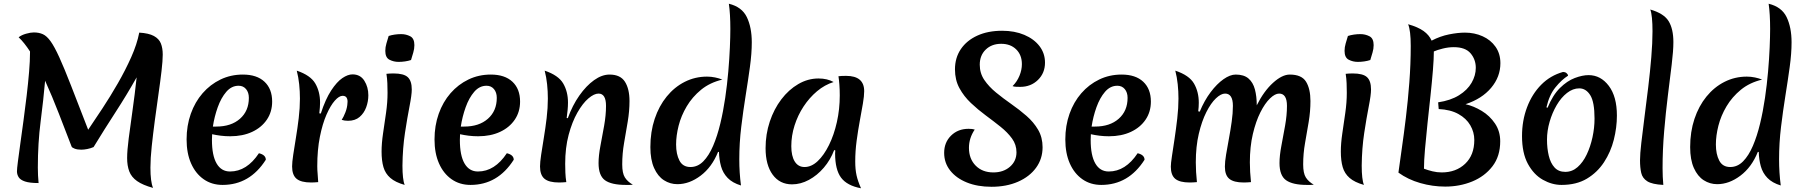

<svg xmlns="http://www.w3.org/2000/svg" viewBox="-20 -977 9663 1030"><path d="M187 5Q139 5 114 -3.5Q89 -12 80 -26.5Q71 -41 71 -58Q71 -71 76 -110Q81 -149 89 -206.5Q97 -264 106 -330Q115 -396 123 -463.5Q131 -531 136 -591Q141 -651 141 -695Q141 -699 141 -701Q126 -724 110.5 -743.5Q95 -763 80 -777Q95 -789 119.5 -796Q144 -803 161 -803Q189 -803 210 -793.5Q231 -784 251.5 -755.5Q272 -727 298 -670Q324 -613 361 -518Q398 -423 453 -281Q487 -331 529.5 -395.5Q572 -460 612.5 -530.5Q653 -601 684 -670.5Q715 -740 727 -802Q778 -799 805.5 -784Q833 -769 843 -744Q853 -719 853 -684Q853 -652 846.5 -596Q840 -540 830 -471Q820 -402 810.5 -330Q801 -258 794 -192.5Q787 -127 787 -78Q787 -2 801 31Q746 16 715.5 -5.5Q685 -27 673.5 -57.5Q662 -88 662 -129Q662 -169 670.5 -235Q679 -301 691 -385Q703 -469 713 -562Q660 -468 600 -375.5Q540 -283 482 -188Q466 -181 448 -177.5Q430 -174 416 -174Q395 -174 380.5 -179.5Q366 -185 364 -191Q332 -274 296 -367Q260 -460 222 -544Q213 -442 198 -325.5Q183 -209 183 -78Q183 -57 184 -36Q185 -15 187 5Z M1174 15Q1116 15 1072.5 -15.5Q1029 -46 1005 -100.5Q981 -155 981 -229Q981 -303 1003.5 -366.5Q1026 -430 1067 -477Q1108 -524 1163 -550.5Q1218 -577 1283 -577Q1358 -577 1399 -538.5Q1440 -500 1440 -432Q1440 -377 1411.5 -335Q1383 -293 1332.5 -269.5Q1282 -246 1215 -246Q1189 -246 1164.5 -249Q1140 -252 1118 -257Q1117 -241 1117 -226Q1117 -143 1142 -100Q1167 -57 1214 -57Q1304 -57 1369 -155Q1406 -146 1406 -120Q1320 15 1174 15ZM1260 -517Q1222 -517 1194 -484.5Q1166 -452 1148 -401.5Q1130 -351 1122 -298H1140Q1220 -298 1267.5 -340Q1315 -382 1315 -452Q1315 -481 1300 -499Q1285 -517 1260 -517Z M1701 -368Q1726 -445 1756.5 -491.5Q1787 -538 1816.5 -558Q1846 -578 1871 -578Q1913 -578 1934.5 -544Q1956 -510 1956 -466Q1956 -433 1944.5 -401.5Q1933 -370 1909 -349.5Q1885 -329 1847 -329Q1828 -329 1813 -334Q1823 -349 1833 -374.5Q1843 -400 1844 -425Q1846 -441 1840 -452Q1834 -463 1818 -463Q1799 -463 1776 -437Q1753 -411 1731.5 -362Q1710 -313 1696 -243Q1682 -173 1682 -85Q1682 -65 1684 -44Q1686 -23 1687 0Q1676 1 1666.5 1.5Q1657 2 1649 2Q1595 2 1571 -18Q1547 -38 1547 -84Q1547 -106 1553 -146.5Q1559 -187 1567.5 -238Q1576 -289 1582.5 -343.5Q1589 -398 1589 -448Q1589 -487 1585 -525Q1581 -563 1572 -598Q1646 -573 1671.5 -529Q1697 -485 1697 -427Q1697 -417 1696 -401Q1695 -385 1693 -369Z M2139 -88Q2139 -52 2142 -25.5Q2145 1 2151 15Q2101 1 2074 -22.5Q2047 -46 2037 -80.5Q2027 -115 2027 -164Q2027 -208 2035 -262Q2043 -316 2051 -372Q2059 -428 2059 -479Q2059 -505 2058 -530.5Q2057 -556 2053 -581Q2061 -582 2071.5 -582.5Q2082 -583 2091 -583Q2146 -583 2167.5 -563Q2189 -543 2189 -497Q2189 -468 2177 -407Q2165 -346 2152.5 -264Q2140 -182 2139 -88ZM2185 -655Q2170 -650 2152.5 -647.5Q2135 -645 2118 -645Q2092 -645 2069.5 -656.5Q2047 -668 2047 -704Q2047 -724 2053 -744Q2059 -764 2065 -784Q2080 -789 2097.5 -791.5Q2115 -794 2132 -794Q2158 -794 2180.5 -782.5Q2203 -771 2203 -735Q2203 -715 2197 -695Q2191 -675 2185 -655Z M2504 15Q2446 15 2402.5 -15.5Q2359 -46 2335 -100.5Q2311 -155 2311 -229Q2311 -303 2333.5 -366.5Q2356 -430 2397 -477Q2438 -524 2493 -550.5Q2548 -577 2613 -577Q2688 -577 2729 -538.5Q2770 -500 2770 -432Q2770 -377 2741.5 -335Q2713 -293 2662.5 -269.5Q2612 -246 2545 -246Q2519 -246 2494.5 -249Q2470 -252 2448 -257Q2447 -241 2447 -226Q2447 -143 2472 -100Q2497 -57 2544 -57Q2634 -57 2699 -155Q2736 -146 2736 -120Q2650 15 2504 15ZM2590 -517Q2552 -517 2524 -484.5Q2496 -452 2478 -401.5Q2460 -351 2452 -298H2470Q2550 -298 2597.5 -340Q2645 -382 2645 -452Q2645 -481 2630 -499Q2615 -517 2590 -517Z M3026 -343Q3051 -412 3088 -464.5Q3125 -517 3167 -547Q3209 -577 3250 -577Q3308 -577 3332.5 -538.5Q3357 -500 3357 -435Q3357 -381 3347.5 -324.5Q3338 -268 3328 -210.5Q3318 -153 3318 -95Q3318 -48 3332 -25.5Q3346 -3 3375 14Q3366 15 3356.5 15Q3347 15 3338 15Q3260 15 3225.5 -10Q3191 -35 3191 -102Q3191 -142 3201 -194.5Q3211 -247 3221 -303Q3231 -359 3231 -409Q3231 -475 3191 -475Q3167 -475 3136.5 -449Q3106 -423 3077.5 -373Q3049 -323 3030.5 -253.5Q3012 -184 3012 -98Q3012 -75 3013 -50.5Q3014 -26 3018 0Q3007 1 2997 1.5Q2987 2 2979 2Q2925 2 2901 -18Q2877 -38 2877 -84Q2877 -106 2883 -146.5Q2889 -187 2897.5 -238Q2906 -289 2912.5 -343.5Q2919 -398 2919 -448Q2919 -487 2915 -525Q2911 -563 2902 -598Q2976 -573 3001.5 -529Q3027 -485 3027 -427Q3027 -408 3025 -387Q3023 -366 3020 -344Z M3832 -162Q3799 -80 3738.5 -34.5Q3678 11 3614 11Q3575 11 3542 -10Q3509 -31 3489 -75.5Q3469 -120 3469 -188Q3469 -270 3492 -339Q3515 -408 3556.5 -459Q3598 -510 3653.5 -538Q3709 -566 3773 -566Q3795 -566 3816.5 -561.5Q3838 -557 3855 -550Q3788 -534 3741 -495.5Q3694 -457 3664 -406.5Q3634 -356 3620.5 -302.5Q3607 -249 3607 -202Q3607 -150 3625 -115.5Q3643 -81 3684 -81Q3723 -81 3753 -111.5Q3783 -142 3805.5 -194.5Q3828 -247 3844 -313.5Q3860 -380 3870.5 -452Q3881 -524 3887 -593.5Q3893 -663 3895.5 -722.5Q3898 -782 3898 -822Q3898 -861 3896 -895.5Q3894 -930 3890 -957Q3960 -940 3986.5 -885Q4013 -830 4013 -750Q4013 -690 4003 -617.5Q3993 -545 3980 -464Q3967 -383 3956.5 -296.5Q3946 -210 3946 -122Q3946 -51 3955 18Q3909 4 3883.5 -22.5Q3858 -49 3848 -85Q3838 -121 3837 -162Z M4455 -172Q4435 -119 4399.5 -77.5Q4364 -36 4319.5 -12Q4275 12 4229 12Q4163 12 4125 -40Q4087 -92 4087 -182Q4087 -257 4109.5 -324.5Q4132 -392 4171.5 -444Q4211 -496 4262.5 -526Q4314 -556 4371 -556Q4418 -556 4452 -537Q4404 -522 4363 -487.5Q4322 -453 4291 -406Q4260 -359 4242.5 -304Q4225 -249 4225 -193Q4225 -140 4243.5 -110.5Q4262 -81 4296 -81Q4333 -81 4366.5 -112.5Q4400 -144 4427 -198.5Q4454 -253 4469.5 -322Q4485 -391 4485 -465Q4485 -495 4483 -522Q4481 -549 4478 -568Q4492 -570 4519 -570Q4616 -570 4616 -488Q4616 -462 4609 -421Q4602 -380 4592.5 -329Q4583 -278 4575.5 -222Q4568 -166 4568 -111Q4568 -68 4575 -36.5Q4582 -5 4599 33Q4524 19 4492 -24Q4460 -67 4460 -154Q4460 -165 4461 -170Z M5236 -630Q5236 -584 5260.5 -548Q5285 -512 5323.5 -480.5Q5362 -449 5405 -419Q5448 -389 5486.5 -355.5Q5525 -322 5549 -281Q5573 -240 5573 -187Q5573 -125 5538 -77Q5503 -29 5441 -2Q5379 25 5299 25Q5224 25 5167 2Q5110 -21 5077.5 -62Q5045 -103 5045 -157Q5045 -213 5082 -249.5Q5119 -286 5176 -286Q5197 -286 5209 -282Q5178 -236 5178 -184Q5178 -125 5214 -88.5Q5250 -52 5309 -52Q5363 -52 5398 -82.5Q5433 -113 5433 -160Q5433 -201 5409 -234Q5385 -267 5347.5 -297Q5310 -327 5268 -358Q5226 -389 5188.5 -424.5Q5151 -460 5127 -504Q5103 -548 5103 -605Q5103 -667 5134.5 -713.5Q5166 -760 5223 -786Q5280 -812 5356 -812Q5423 -812 5475 -790Q5527 -768 5556.5 -729.5Q5586 -691 5586 -641Q5586 -585 5548 -548Q5510 -511 5453 -511Q5441 -511 5430.5 -511.5Q5420 -512 5412 -515Q5436 -539 5449 -570.5Q5462 -602 5462 -633Q5462 -682 5431.5 -712Q5401 -742 5351 -742Q5300 -742 5268 -711Q5236 -680 5236 -630Z M5888 15Q5830 15 5786.5 -15.5Q5743 -46 5719 -100.5Q5695 -155 5695 -229Q5695 -303 5717.5 -366.5Q5740 -430 5781 -477Q5822 -524 5877 -550.5Q5932 -577 5997 -577Q6072 -577 6113 -538.5Q6154 -500 6154 -432Q6154 -377 6125.5 -335Q6097 -293 6046.5 -269.5Q5996 -246 5929 -246Q5903 -246 5878.5 -249Q5854 -252 5832 -257Q5831 -241 5831 -226Q5831 -143 5856 -100Q5881 -57 5928 -57Q6018 -57 6083 -155Q6120 -146 6120 -120Q6034 15 5888 15ZM5974 -517Q5936 -517 5908 -484.5Q5880 -452 5862 -401.5Q5844 -351 5836 -298H5854Q5934 -298 5981.5 -340Q6029 -382 6029 -452Q6029 -481 6014 -499Q5999 -517 5974 -517Z M6416 -378Q6441 -438 6474.5 -482.5Q6508 -527 6543.5 -552Q6579 -577 6609 -577Q6653 -577 6677.5 -556Q6702 -535 6712 -497.5Q6722 -460 6722 -412Q6760 -488 6809 -532.5Q6858 -577 6899 -577Q6963 -577 6986.5 -538.5Q7010 -500 7010 -435Q7010 -379 7000.5 -322.5Q6991 -266 6981 -209.5Q6971 -153 6971 -95Q6971 -48 6985 -25.5Q6999 -3 7028 14Q7019 15 7009.5 15Q7000 15 6991 15Q6915 15 6879.5 -10Q6844 -35 6844 -102Q6844 -142 6854 -194.5Q6864 -247 6874 -303Q6884 -359 6884 -409Q6884 -475 6842 -475Q6820 -475 6793 -449Q6766 -423 6741.5 -374.5Q6717 -326 6701 -258Q6685 -190 6685 -106Q6685 -56 6691 0Q6680 1 6670 1.5Q6660 2 6652 2Q6599 2 6575 -17.5Q6551 -37 6551 -83Q6551 -109 6557.5 -148Q6564 -187 6572.5 -232.5Q6581 -278 6587.5 -324Q6594 -370 6594 -409Q6594 -475 6552 -475Q6530 -475 6503 -449.5Q6476 -424 6451.5 -375.5Q6427 -327 6411 -259Q6395 -191 6395 -106Q6395 -56 6401 0Q6390 1 6380 1.5Q6370 2 6362 2Q6309 2 6285 -17.5Q6261 -37 6261 -83Q6261 -100 6267 -139.5Q6273 -179 6281 -232Q6289 -285 6295.5 -341.5Q6302 -398 6302 -448Q6302 -487 6298 -525Q6294 -563 6285 -598Q6360 -573 6385.5 -528.5Q6411 -484 6411 -426Q6411 -403 6408 -380Z M7285 -88Q7285 -52 7288 -25.5Q7291 1 7297 15Q7247 1 7220 -22.5Q7193 -46 7183 -80.5Q7173 -115 7173 -164Q7173 -208 7181 -262Q7189 -316 7197 -372Q7205 -428 7205 -479Q7205 -505 7204 -530.5Q7203 -556 7199 -581Q7207 -582 7217.5 -582.5Q7228 -583 7237 -583Q7292 -583 7313.5 -563Q7335 -543 7335 -497Q7335 -468 7323 -407Q7311 -346 7298.5 -264Q7286 -182 7285 -88ZM7331 -655Q7316 -650 7298.5 -647.5Q7281 -645 7264 -645Q7238 -645 7215.5 -656.5Q7193 -668 7193 -704Q7193 -724 7199 -744Q7205 -764 7211 -784Q7226 -789 7243.5 -791.5Q7261 -794 7278 -794Q7304 -794 7326.5 -782.5Q7349 -771 7349 -735Q7349 -715 7343 -695Q7337 -675 7331 -655Z M7482 -51Q7489 -104 7500 -180Q7511 -256 7522 -346.5Q7533 -437 7540.5 -535Q7548 -633 7548 -731Q7548 -813 7534 -847Q7587 -832 7617 -810.5Q7647 -789 7660 -759Q7706 -783 7753.5 -792.5Q7801 -802 7839 -802Q7890 -802 7933.5 -782.5Q7977 -763 8003 -726Q8029 -689 8029 -638Q8029 -565 7979.5 -506Q7930 -447 7842 -418Q7886 -408 7929 -382Q7972 -356 8000 -314.5Q8028 -273 8028 -219Q8028 -139 7986.5 -85Q7945 -31 7878 -3.5Q7811 24 7733 24Q7665 24 7599 5Q7533 -14 7482 -51ZM7779 -724Q7750 -724 7720 -716.5Q7690 -709 7672 -701Q7672 -663 7667 -600.5Q7662 -538 7654 -464Q7646 -390 7638 -315.5Q7630 -241 7624.5 -177Q7619 -113 7619 -72Q7640 -64 7664.5 -58Q7689 -52 7714 -52Q7791 -52 7840 -98.5Q7889 -145 7889 -226Q7889 -268 7867.5 -305Q7846 -342 7803.5 -365.5Q7761 -389 7698 -392L7695 -428Q7762 -438 7807 -466Q7852 -494 7874.5 -533Q7897 -572 7897 -613Q7897 -658 7869 -691Q7841 -724 7779 -724Z M8357 15Q8306 15 8257 -12.5Q8208 -40 8176.5 -98Q8145 -156 8145 -247Q8145 -330 8172 -401.5Q8199 -473 8248 -522.5Q8297 -572 8365 -591Q8376 -591 8383.5 -585Q8391 -579 8392 -571Q8357 -549 8324 -508Q8291 -467 8276 -401L8282 -399Q8310 -467 8348.5 -505Q8387 -543 8428 -558.5Q8469 -574 8502 -574Q8567 -574 8610.5 -516.5Q8654 -459 8654 -357Q8654 -293 8637.5 -227.5Q8621 -162 8585 -107Q8549 -52 8493 -18.5Q8437 15 8357 15ZM8377 -55Q8414 -55 8443 -80.5Q8472 -106 8492 -148Q8512 -190 8523 -240.5Q8534 -291 8534 -341Q8534 -430 8511 -466.5Q8488 -503 8452 -503Q8418 -503 8386.5 -478.5Q8355 -454 8331 -413Q8307 -372 8293 -323.5Q8279 -275 8279 -228Q8279 -181 8288.5 -141.5Q8298 -102 8319.5 -78.5Q8341 -55 8377 -55Z M8778 -117Q8778 -150 8785 -211Q8792 -272 8802 -349Q8812 -426 8822 -509Q8832 -592 8838.5 -670Q8845 -748 8845 -809Q8845 -850 8842 -880.5Q8839 -911 8833 -926Q8906 -905 8931.5 -863.5Q8957 -822 8957 -751Q8957 -705 8948 -631Q8939 -557 8927.5 -465Q8916 -373 8907.5 -273Q8899 -173 8899 -75Q8899 -52 8900 -29.5Q8901 -7 8903 15Q8843 12 8817 -4.5Q8791 -21 8784.5 -49.5Q8778 -78 8778 -117Z M9410 -162Q9377 -80 9316.5 -34.5Q9256 11 9192 11Q9153 11 9120 -10Q9087 -31 9067 -75.5Q9047 -120 9047 -188Q9047 -270 9070 -339Q9093 -408 9134.5 -459Q9176 -510 9231.5 -538Q9287 -566 9351 -566Q9373 -566 9394.5 -561.5Q9416 -557 9433 -550Q9366 -534 9319 -495.5Q9272 -457 9242 -406.5Q9212 -356 9198.5 -302.5Q9185 -249 9185 -202Q9185 -150 9203 -115.5Q9221 -81 9262 -81Q9301 -81 9331 -111.5Q9361 -142 9383.5 -194.5Q9406 -247 9422 -313.5Q9438 -380 9448.5 -452Q9459 -524 9465 -593.5Q9471 -663 9473.5 -722.5Q9476 -782 9476 -822Q9476 -861 9474 -895.5Q9472 -930 9468 -957Q9538 -940 9564.5 -885Q9591 -830 9591 -750Q9591 -690 9581 -617.5Q9571 -545 9558 -464Q9545 -383 9534.5 -296.5Q9524 -210 9524 -122Q9524 -51 9533 18Q9487 4 9461.5 -22.5Q9436 -49 9426 -85Q9416 -121 9415 -162Z"/></svg>

Font: Merienda SemiBold
Style: Regular
Weight: 600
Designer: Eduardo Rodriguez Tunni
Foundry: Eduardo Rodriguez Tunni
Version: Version 2.001; ttfautohint (v1.8.4.7-5d5b)